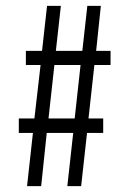

<svg xmlns="http://www.w3.org/2000/svg" viewBox="-20 -633 439 653"><path d="M209 0H256L276 -181H331V-230H281L301 -412H356V-460H307L323 -613H277L260 -460H170L187 -613H140L123 -460H68V-412H118L97 -230H44V-181H92L72 0H120L139 -181H229ZM145 -230 165 -412H254L234 -230Z"/></svg>

Font: Modon Arabic
Style: Regular
Weight: 400
Designer: Ahmedzaza
Foundry: Ahmedzaza
Version: Version 2.010